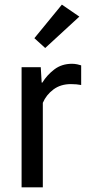

<svg xmlns="http://www.w3.org/2000/svg" viewBox="-20 -801 382 821"><path d="M72.3 0H163.1V-361.3Q177.7 -395.5 208.5 -418.5Q239.3 -441.4 283.2 -441.4Q295.9 -441.4 306.6 -440.4Q317.4 -439.5 327.1 -437.5V-521.5Q322.3 -523.4 310.5 -525.9Q298.8 -528.3 288.1 -528.3Q244.1 -528.3 212.4 -504.2Q180.7 -480 161.1 -447.8H158.2L154.3 -513.7H72.3ZM127 -637.7 173.3 -595.7 319.3 -730 244.6 -781.2Z"/></svg>

Font: Roboto Flex
Style: Regular
Weight: 400
Designer: Berlow after Robertson
Foundry: Google
Version: Version 3.200;gftools[0.9.32]